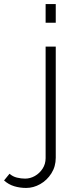

<svg xmlns="http://www.w3.org/2000/svg" viewBox="-139 -750 373 947"><path d="M-10 177Q-41 177 -69 168.5Q-97 160 -119 140L-92 107Q-76 121 -55.5 126Q-35 131 -15 131Q10 131 33 118Q56 105 71 82Q86 59 86 30V-520H136V28Q136 71 114.5 105Q93 139 59.5 158Q26 177 -10 177ZM86 -638V-730H136V-638Z"/></svg>

Font: Raleway Thin Light
Style: Regular
Weight: 300
Version: Version 4.026